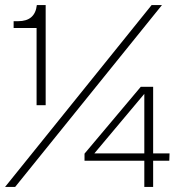

<svg xmlns="http://www.w3.org/2000/svg" viewBox="-41 -741 703 761"><path d="M104 -324V-630H13V-657H31Q98 -657 105 -721H140V-324ZM-21 0 560 -721H601L19 0ZM531 0V-104H294V-132L517 -397H566V-133H631L630 -104H566V0ZM333 -133H531V-369Z"/></svg>

Font: Mona Sans Expanded ExtraLight
Style: Regular
Weight: 200
Width: 7
Designer: Deni Anggara
Foundry: GitHub
Version: Version 1.001;gftools[0.9.33]